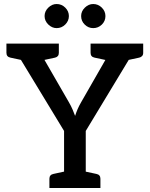

<svg xmlns="http://www.w3.org/2000/svg" viewBox="-20 -936 745 956"><path d="M299 0V-284L35 -719H131Q146 -719 154.5 -712Q163 -705 169 -694L323 -427Q334 -408 341 -391.5Q348 -375 354 -359Q359 -375 366 -391.5Q373 -408 384 -427L537 -694Q543 -703 551.5 -711Q560 -719 573 -719H670L407 -284V0ZM117 -664V-719H192V-664ZM501 -664V-719H597V-664ZM113 -719 102 -634 32 -649Q22 -651 17 -657Q12 -663 12 -673V-719ZM273 -719V-673Q273 -663 268 -657Q263 -651 254 -649L184 -634L172 -719ZM532 -719 521 -634 451 -649Q441 -651 436 -657Q431 -663 431 -673V-719ZM693 -719V-673Q693 -663 687.5 -657Q682 -651 673 -649L603 -634L591 -719ZM226 0V-46Q226 -56 231 -62Q236 -68 246 -70L315 -85L327 0ZM379 0 390 -85 460 -70Q470 -68 475 -62Q480 -56 480 -46V0ZM323 -856Q323 -832 305 -814Q287 -796 262 -796Q239 -796 220.5 -814Q202 -832 202 -856Q202 -880 220.5 -898Q239 -916 262 -916Q287 -916 305 -898Q323 -880 323 -856ZM505 -856Q505 -831 487 -813.5Q469 -796 444 -796Q420 -796 402 -813.5Q384 -831 384 -856Q384 -880 402.5 -898Q421 -916 444 -916Q469 -916 487 -898Q505 -880 505 -856Z"/></svg>

Font: Aleo Medium
Style: Regular
Weight: 500
Designer: Alessio Laiso
Foundry: Alessio Laiso
Version: Version 2.001;gftools[0.9.29]